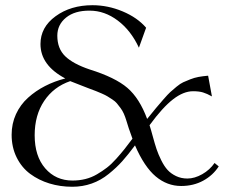

<svg xmlns="http://www.w3.org/2000/svg" viewBox="-20 -711 901 741"><path d="M558.1 -229 557.1 -228Q558.6 -223.6 563 -208.5Q567.4 -193.4 569.8 -184.1Q577.6 -155.3 584.2 -135.5Q590.8 -115.7 602.3 -92.5Q613.8 -69.3 626.7 -55.2Q639.6 -41 659.4 -31.5Q679.2 -22 703.1 -22Q731 -22 760.3 -38.6Q789.6 -55.2 808.1 -82L824.2 -68.8Q801.8 -34.2 764.2 -13.7Q726.6 6.8 679.2 6.8Q625 6.8 581.1 -30Q537.1 -66.9 501 -149.9Q474.6 -114.3 452.1 -89.1Q429.7 -64 399.4 -39.6Q369.1 -15.1 334 -2.7Q298.8 9.8 258.8 9.8Q212.4 9.8 170.9 -2.9Q129.4 -15.6 96.4 -40Q63.5 -64.5 44.2 -103.5Q24.9 -142.6 24.9 -190.9Q24.9 -233.9 41.7 -270.5Q58.6 -307.1 88.1 -333.7Q117.7 -360.4 153.8 -378.9Q189.9 -397.5 231.9 -408.2Q136.2 -459 136.2 -541Q136.2 -606 194.6 -648.4Q252.9 -690.9 336.9 -690.9Q396.5 -690.9 453.4 -667Q510.3 -643.1 543.9 -604L516.1 -526.9Q485.4 -593.3 434.6 -631.6Q383.8 -669.9 326.2 -669.9Q268.6 -670.4 234.9 -643.1Q201.2 -615.7 201.2 -573.2Q201.2 -523.4 231.7 -493.9Q262.2 -464.4 326.2 -442.9Q424.8 -412.1 471.7 -371.8Q518.6 -331.5 547.9 -252Q571.3 -280.8 582 -293.9Q592.8 -307.1 610.4 -327.1Q627.9 -347.2 637 -355.5Q646 -363.8 661.1 -376.2Q676.3 -388.7 687.3 -393.6Q698.2 -398.4 714.1 -404.8Q730 -411.1 746.1 -414.1Q762.2 -417 783.2 -418.9L797.9 -338.9Q778.8 -349.6 763.7 -354.2Q748.5 -358.9 725.1 -358.9Q688 -358.9 647.7 -327.6Q607.4 -296.4 558.1 -229ZM113.8 -189Q113.8 -108.4 154.5 -61.3Q195.3 -14.2 259.8 -14.2Q285.6 -14.2 309.3 -20Q333 -25.9 354.2 -38.3Q375.5 -50.8 392.6 -64Q409.7 -77.1 428.5 -98.1Q447.3 -119.1 460.2 -135.3Q473.1 -151.4 491.2 -175.8Q474.6 -220.7 467.8 -245.1Q463.4 -259.8 458 -272Q452.6 -284.2 445.1 -294.2Q437.5 -304.2 431.2 -312Q424.8 -319.8 413.6 -327.1Q402.3 -334.5 394.8 -339.1Q387.2 -343.8 372.8 -350.1Q358.4 -356.4 350.1 -359.6Q341.8 -362.8 324 -369.4Q306.2 -376 296.9 -379.9L251 -397.9Q187 -376 150.4 -321.3Q113.8 -266.6 113.8 -189Z"/></svg>

Font: Messapia
Style: Regular
Weight: 400
Designer: Luca Marsano
Foundry: Collletttivo
Version: Version 1.000;FEAKit 1.0